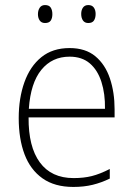

<svg xmlns="http://www.w3.org/2000/svg" viewBox="-20 -795 527 759"><path d="M255 -605Q318 -605 357 -572.5Q396 -540 414.5 -485Q433 -430 433 -363V-331H93Q92 -215 137.5 -153Q183 -91 271 -91Q311 -91 343 -99Q375 -107 414 -127V-89Q381 -73 346.5 -64.5Q312 -56 270 -56Q196 -56 148 -90Q100 -124 77 -185Q54 -246 54 -328Q54 -407 76.5 -470Q99 -533 143.5 -569Q188 -605 255 -605ZM255 -571Q186 -571 143.5 -519Q101 -467 94 -365H395Q396 -424 381 -471Q366 -518 335 -544.5Q304 -571 255 -571ZM130 -739Q130 -754 137 -764.5Q144 -775 158 -775Q174 -775 180.5 -765Q187 -755 187 -739Q187 -723 180.5 -713.5Q174 -704 158 -704Q144 -704 137 -714Q130 -724 130 -739ZM301 -740Q301 -755 308 -765Q315 -775 329 -775Q344 -775 351 -765Q358 -755 358 -740Q358 -724 351.5 -714Q345 -704 329 -704Q315 -704 308 -714Q301 -724 301 -740Z"/></svg>

Font: Noto Sans Malayalam UI SemiCondensed ExtraLight
Style: Regular
Weight: 200
Width: 4
Designer: Jelle Bosma - Monotype Design Team
Foundry: Monotype Imaging Inc.
Version: Version 2.104; ttfautohint (v1.8.4.7-5d5b)